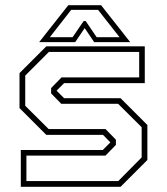

<svg xmlns="http://www.w3.org/2000/svg" viewBox="-20 -718 642 738"><path d="M60 0V-141.5H375L405.5 -172V-169.5L376 -199.5H158L55 -302.5V-437L158 -540H536.5V-398.5H226.5L196 -368V-371L226.5 -340.5H443.5L546.5 -237.5V-103L443.5 0ZM81.5 -22H434.5L524.5 -113V-229L434 -319H215.5L176.5 -359V-379.5L216.5 -420.5H515V-518.5H168L77 -427.5V-311.5L167 -222H385.5L425.5 -181V-161L385.5 -120H81.5ZM242.5 -698H368.5L480.5 -556H342L305.5 -610L269 -556H130.5ZM253.5 -680 171.5 -575H259L301.5 -637H309.5L351.5 -575H439.5L357 -680Z"/></svg>

Font: Tourney Thin ExtraLight
Style: Regular
Weight: 250
Version: Version 1.015